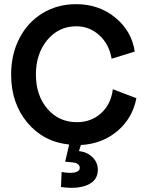

<svg xmlns="http://www.w3.org/2000/svg" viewBox="-20 -682 703 919"><path d="M274.9 141.1Q313.5 148.4 337.6 143.3Q361.8 138.2 361.8 121.1Q361.8 110.4 352.8 103.5Q343.8 96.7 327.1 95.2L292 91.8L311 9.8Q187.5 -2.9 110.4 -95.7Q33.2 -188.5 33.2 -325.2Q33.2 -421.9 73 -498.8Q112.8 -575.7 183.8 -618.9Q254.9 -662.1 344.2 -662.1Q453.6 -662.1 532 -597.7Q610.4 -533.2 625 -435.1L514.2 -400.9Q502.9 -469.7 455.8 -512.9Q408.7 -556.2 345.2 -556.2Q261.2 -556.2 206.5 -490.7Q151.9 -425.3 151.9 -325.2Q151.9 -225.6 206.8 -161.4Q261.7 -97.2 348.1 -97.2Q417 -97.2 464.4 -140.6Q511.7 -184.1 520 -254.9L632.8 -211.9Q614.3 -116.2 542 -54.9Q469.7 6.3 367.2 12.2L357.9 41Q397 45.4 422.6 70.3Q448.2 95.2 448.2 130.9Q448.2 182.1 398.2 203.4Q348.1 224.6 272 212.9Z"/></svg>

Font: Apfel Grotezk Mittel
Style: Regular
Weight: 500
Designer: Luigi Gorlero
Foundry: © 2023, Luigi Gorlero & Collletttivo
Version: Version 2.000;Glyphs 3.2 (3217)